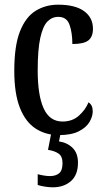

<svg xmlns="http://www.w3.org/2000/svg" viewBox="-20 -567 447 820"><path d="M231 10Q175 10 132 -18Q89 -46 65 -106.5Q41 -167 41 -265Q41 -372 65.5 -433.5Q90 -495 132.5 -521Q175 -547 228 -547Q301 -547 339 -519.5Q377 -492 377 -444Q377 -410 357.5 -394.5Q338 -379 289 -379Q289 -427 277 -461Q265 -495 229 -495Q202 -495 182.5 -475Q163 -455 152 -405Q141 -355 141 -266Q141 -160 166.5 -104Q192 -48 247 -48Q289 -48 317 -73Q345 -98 358 -130Q367 -124 371.5 -115Q376 -106 376 -91Q376 -70 362.5 -46.5Q349 -23 317 -6.5Q285 10 231 10ZM205 233Q193 233 174.5 230.5Q156 228 141 223V177Q172 185 193 185Q218 185 232.5 173Q247 161 247 130Q247 100 229.5 88.5Q212 77 185 73L201 -9H241L232 37Q267 42 290 64.5Q313 87 313 128Q313 180 283 206.5Q253 233 205 233Z"/></svg>

Font: Noto Serif ExtraCondensed Medium
Style: Regular
Weight: 500
Width: 2
Designer: Monotype Design Team
Foundry: Monotype Imaging Inc.
Version: Version 2.015